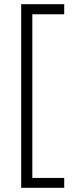

<svg xmlns="http://www.w3.org/2000/svg" viewBox="-20 -736 355 915"><path d="M286 159H81V-716H286V-668H134V112H286Z"/></svg>

Font: Noto Sans UI SemiCondensed Light
Style: Regular
Weight: 300
Width: 4
Designer: Monotype Design Team
Foundry: Monotype Imaging Inc.
Version: Version 1.901